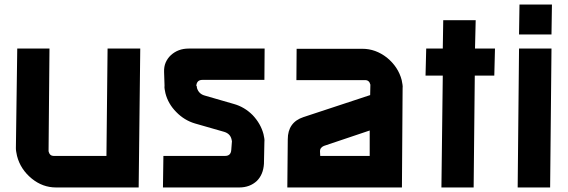

<svg xmlns="http://www.w3.org/2000/svg" viewBox="-20 -826 2502 846"><path d="M227 0Q168 0 120 -39Q70 -80 55 -139Q53 -149 51.5 -157Q50 -165 50 -173L56 -612H198L194 -160L195 -156Q200 -139 216 -139H449L454 -612H598L591 0Z M847 -446 848 -438Q856 -412 882 -405L1010 -368Q1057 -355 1093 -319Q1129 -281 1141 -235Q1143 -225 1144.5 -217Q1146 -209 1145 -201L1143 -104Q1140 -57 1112 -29Q1081 0 1034 0H698L700 -139H972Q997 -139 999 -165L1002 -204Q1002 -203 1000 -213Q994 -237 968 -245L839 -282Q792 -296 757 -332Q721 -368 709 -415Q707 -425 705.5 -433Q704 -441 705 -449L703 -508Q702 -532 710 -550.5Q718 -569 733 -583Q765 -612 811 -612H1146L1145 -474H872Q847 -474 845 -448Z M1612 -453Q1607 -473 1589 -473H1286L1287 -611H1577Q1635 -611 1685 -572Q1735 -531 1750 -473Q1752 -462 1753.5 -453.5Q1755 -445 1754 -438L1751 0H1246L1248 -212Q1248 -287 1317 -310L1611 -407ZM1407 -183Q1389 -175 1390 -159L1391 -139H1609V-251Z M2073 -612H2161L2158 -493H2072L2067 0H1925L1931 -493H1855L1858 -612H1931L1933 -737H2076Z M2404 0H2261L2267 -612H2410ZM2269 -806H2412L2410 -674H2267Z"/></svg>

Font: Covid19
Style: Regular
Weight: 400
Designer: Peter Wiegel
Foundry: (c) CAT - Ing. Peter Wiegel.  for Rudolf Maass + Partner GmbH
Version: Version 001.000